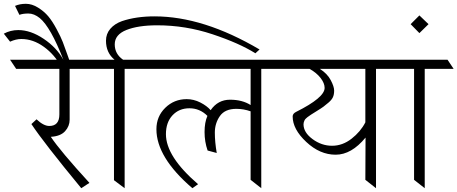

<svg xmlns="http://www.w3.org/2000/svg" viewBox="-105 -989 2404 1009"><path d="M261 -627V-360Q261 -326 237 -299.5Q213 -273 162 -270Q212 -195 365 -28L322 0Q125 -239 60 -337L87 -362Q124 -327 154 -327Q207 -327 207 -388V-627H-20L-52 -675H414L446 -627Z M-26 -958Q-1 -969 31 -969Q63 -969 95 -949Q127 -929 148.5 -903.5Q170 -878 192.5 -836Q215 -794 225 -768Q235 -742 249 -702Q263 -662 264 -660L216 -639Q182 -702 125.5 -743Q69 -784 7 -784Q-21 -784 -52 -770L-85 -812Q-50 -831 -9 -831Q56 -831 124.5 -785Q193 -739 228 -675Q161 -847 104 -894Q74 -918 44.5 -918Q15 -918 -3 -911Z M452 -775Q452 -811 474.5 -837.5Q497 -864 536 -878Q610 -903 707 -903Q964 -903 1259 -729L1237 -709Q1153 -762 1011.5 -809Q870 -856 721 -856Q621 -856 559.5 -831.5Q498 -807 498 -756Q498 -705 542 -675H670L703 -627H550V0L494 -42V-627H374L341 -675H497Q452 -712 452 -775Z M986 -198Q970 -244 970 -295Q970 -346 985 -380Q945 -420 890.5 -420Q836 -420 801.5 -383Q767 -346 767 -284Q767 -166 936 -21L906 0Q717 -162 717 -310Q717 -377 763.5 -422.5Q810 -468 876 -468Q913 -468 947.5 -450.5Q982 -433 1002 -410Q1040 -465 1104 -465Q1168 -465 1212 -437V-627H630L598 -675H1388L1420 -627H1268V0L1212 -44V-404Q1175 -417 1137 -417Q1077 -417 1050.5 -379Q1024 -341 1024 -292Q1024 -243 1034 -185Z M1871 -627V0L1815 -44L1816 -266Q1742 -176 1659 -176Q1576 -176 1504.5 -243Q1433 -310 1433 -377Q1433 -392 1451 -401Q1601 -476 1601 -527Q1601 -552 1579.5 -579.5Q1558 -607 1522 -627H1348L1316 -675H1991L2023 -627ZM1815 -346V-627H1576Q1615 -602 1633 -568Q1651 -534 1651 -513Q1651 -492 1644.5 -478Q1638 -464 1621.5 -450Q1605 -436 1595 -428.5Q1585 -421 1559 -405Q1533 -389 1529.5 -386.5Q1526 -384 1519.5 -379.5Q1513 -375 1511 -373.5Q1509 -372 1503.5 -367Q1498 -362 1496 -358Q1490 -346 1490 -336Q1490 -293 1537.5 -258Q1585 -223 1640 -223Q1695 -223 1742.5 -260Q1790 -297 1815 -346Z M2127 -627V0L2071 -44V-627H1951L1919 -675H2247L2279 -627Z M2053 -862 2099 -908 2147 -862 2099 -815Z"/></svg>

Font: Halant Light
Style: Regular
Weight: 300
Designer: Hitesh Malaviya (Devanagari), Satya Rajpurohit (Latin)
Foundry: Indian Type Foundry
Version: Version 1.101;PS 1.0;hotconv 1.0.78;makeotf.lib2.5.61930; tt